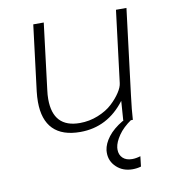

<svg xmlns="http://www.w3.org/2000/svg" viewBox="-81 -573 789 864"><g transform="rotate(-10 313.5 -141.0)"><path d="M253.4 12.7Q171.4 12.7 129.9 -29.3Q88.4 -71.3 88.4 -153.8Q88.4 -176.3 91.3 -201.2L128.4 -501H176.3L139.2 -199.2Q136.2 -177.2 136.2 -157.7Q136.2 -27.3 258.3 -27.3Q302.2 -27.3 342 -43.5Q381.8 -59.6 407.2 -83.3Q432.6 -106.9 448.2 -130.9Q463.9 -154.8 465.8 -173.3L506.3 -501H554.2L505.9 -109.9Q497.6 -43.9 495.1 0H451.7L458.5 -93.3Q378.4 12.7 253.4 12.7ZM455.6 218.8Q412.1 218.8 383.1 191.9Q354 165 354 126Q354 118.7 354.5 114.7Q358.4 84.5 381.8 54Q405.3 23.4 448.7 -2.4L488.8 -2Q448.7 25.4 428 55.9Q407.2 86.4 404.3 110.8Q403.8 113.8 403.8 120.1Q403.8 144 419.2 158.7Q434.6 173.3 461.9 173.3Q479.5 173.3 500 167L494.6 213.4Q476.1 218.8 455.6 218.8Z"/></g></svg>

Font: Muli
Style: ExtraLightItalic
Weight: 200
Italic angle: -7°
Designer: Vernon Adams
Foundry: newtypography
Version: Version 2.0; ttfautohint (v1.00rc1.2-2d82) -l 8 -r 50 -G 200